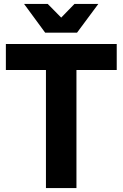

<svg xmlns="http://www.w3.org/2000/svg" viewBox="-20 -962 627 982"><path d="M211 -795 103 -942H224L293 -872L361 -942H483L374 -795ZM215 0V-604H10V-737H577V-604H371V0Z"/></svg>

Font: Tomorrow SemiBold
Style: Regular
Weight: 600
Designer: Tony de Marco, Monica Rizzolli
Foundry: Just in Type
Version: Version 2.002